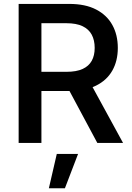

<svg xmlns="http://www.w3.org/2000/svg" viewBox="-20 -748 690 1005"><path d="M77.6 0V-727.5H342.8Q426.8 -727.5 483.2 -698.2Q539.6 -668.9 568.1 -617.2Q596.7 -565.4 596.7 -497.1Q596.7 -429.2 567.9 -378.4Q539.1 -327.6 482.4 -299.6Q425.8 -271.5 341.3 -271.5H146.5V-372.1H328.1Q379.9 -372.1 412.4 -387Q444.8 -401.9 460.2 -429.7Q475.6 -457.5 475.6 -497.1Q475.6 -537.6 460.2 -566.4Q444.8 -595.2 412.4 -610.8Q379.9 -626.5 327.1 -626.5H196.8V0ZM489.3 0 313 -329.1H444.3L624 0ZM235.8 237.3 277.3 57.6H388.7L319.8 237.3Z"/></svg>

Font: Inter
Style: 540
Weight: 540
Designer: Rasmus Andersson
Foundry: rsms
Version: Version 4.001;git-66647c0bb